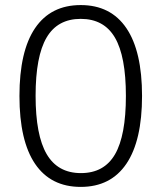

<svg xmlns="http://www.w3.org/2000/svg" viewBox="-20 -733 640 761"><path d="M435.8 -121.3Q479 -195.8 479 -352.8Q479 -509.8 435.5 -584Q392.1 -658.2 300 -658.2Q208 -658.2 164.6 -584Q121.1 -509.8 121.1 -353.5Q121.1 -197.3 165 -122.1Q209 -46.9 300.8 -46.9Q392.6 -46.9 435.8 -121.3ZM119.1 -83.5Q57.1 -174.8 57.1 -352.5Q57.1 -530.3 119.1 -621.6Q181.2 -712.9 300 -712.9Q418.9 -712.9 481 -621.3Q543 -529.8 543 -352.8Q543 -175.8 481 -84Q418.9 7.8 300 7.8Q181.2 7.8 119.1 -83.5Z"/></svg>

Font: Nunito-Light
Style: Regular
Weight: 300
Designer: Vernon Adams
Foundry: newtypography
Version: Version 3.000